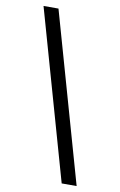

<svg xmlns="http://www.w3.org/2000/svg" viewBox="-100 -847 649 1037"><g transform="rotate(10 224.5 -328.5)"><path d="M52 -792H134L397 135H315Z"/></g></svg>

Font: hexubangla05
Style: Book
Weight: 400
Designer: Jelle Bosma - Monotype Design Team
Foundry: Monotype Imaging Inc.
Version: Version 2.003